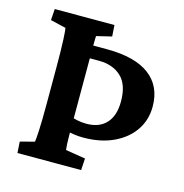

<svg xmlns="http://www.w3.org/2000/svg" viewBox="-90 -657 711 740"><g transform="rotate(15 266.0 -286.5)"><path d="M43.9 0 41 -44.9 97.7 -59.6Q99.6 -66.4 101.6 -106Q103.5 -145.5 103.5 -208V-364.3Q103.5 -427.7 101.6 -467.8Q99.6 -507.8 97.7 -513.7L36.1 -528.3L39.1 -573.2H277.3L280.3 -528.3L219.7 -513.7Q219.7 -508.8 219.2 -498.5Q218.8 -488.3 218.8 -475.6V-442.4L191.4 -475.6H273.4Q385.7 -475.6 443.4 -432.1Q501 -388.7 501 -307.6Q501 -253.9 472.7 -212.4Q444.3 -170.9 393.1 -147Q341.8 -123 272.5 -123Q253.9 -123 236.8 -125.5Q219.7 -127.9 204.1 -130.9V-190.4Q218.8 -184.6 235.4 -181.2Q252 -177.7 271.5 -177.7Q322.3 -177.7 350.1 -208Q377.9 -238.3 377.9 -294.9Q377.9 -362.3 344.2 -393.6Q310.5 -424.8 254.9 -424.8H218.8V-122.1Q218.8 -100.6 219.7 -83.5Q220.7 -66.4 221.7 -59.6L300.8 -46.9L297.9 0Z"/></g></svg>

Font: Crimson Pro SemiBold
Style: Regular
Weight: 600
Designer: Jacques Le Bailly
Foundry: Baron von Fonthausen
Version: Version 1.003